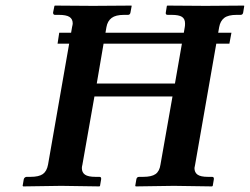

<svg xmlns="http://www.w3.org/2000/svg" viewBox="-20 -666 894 687"><path d="M641.1 -568.8Q642.1 -572.8 642.1 -582Q642.1 -598.6 631.1 -605.7Q620.1 -612.8 594.2 -612.8H580.1Q571.8 -612.8 573.2 -621.1L577.1 -645L579.1 -646Q676.8 -645 715.8 -645L852.1 -646L854 -645L850.1 -621.1Q848.6 -612.8 840.8 -612.8H826.2Q796.4 -612.8 782.2 -601.8Q768.1 -590.8 764.2 -568.8L760.7 -548.8H808.1L800.8 -509.8H753.9L678.2 -77.1Q675.8 -67.4 675.8 -64.9Q675.8 -48.8 687 -41Q698.2 -33.2 724.1 -33.2H738.8Q746.6 -33.2 745.1 -23.9L741.2 -1L738.8 1Q637.2 -1 602.1 -1L465.8 1L463.9 -1L467.8 -23.9Q469.2 -33.2 478 -33.2H492.2Q522.5 -33.2 536.6 -43.2Q550.8 -53.2 554.2 -77.1L597.2 -320.8H317.9L274.9 -77.1Q272.9 -69.3 272.9 -64.9Q272.9 -48.8 284.2 -41Q295.4 -33.2 321.8 -33.2H335.9Q343.3 -33.2 341.8 -23.9L337.9 -1L335.9 1Q235.4 -1 199.2 -1L63 1L61 -1L64.9 -23.9Q65.4 -27.8 68.6 -30.5Q71.8 -33.2 75.2 -33.2H88.9Q119.1 -33.2 133.3 -43.2Q147.5 -53.2 151.9 -77.1L227.5 -509.8H186L191.9 -548.8H234.4L237.8 -568.8Q240.2 -578.6 240.2 -582Q240.2 -598.1 228.5 -605.5Q216.8 -612.8 190.9 -612.8H176.8Q169.9 -612.8 169.9 -621.1L174.8 -645L176.8 -646Q273.9 -645 313 -645L450.2 -646L451.2 -645L446.8 -621.1Q445.3 -612.8 438 -612.8H423.8Q394 -612.8 379.4 -601.8Q364.7 -590.8 360.8 -568.8L357.4 -548.8H637.7ZM630.9 -509.8H350.6L326.2 -367.2H606Z"/></svg>

Font: Linux Libertine G
Style: Semibold Italic
Weight: 600
Italic angle: -11.5°
Designer: Philipp H. Poll
Foundry: Philipp H. Poll
Version: Version 5.1.1